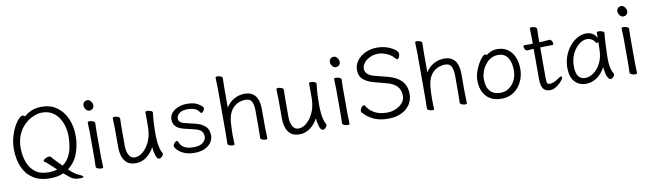

<svg xmlns="http://www.w3.org/2000/svg" viewBox="-42 -1296 6598 1950"><g transform="rotate(-10 3257.0 -321.0)"><path d="M505 -9Q476 4 441.5 11Q407 18 366 18Q259 18 189.5 -28.5Q120 -75 86.5 -155Q53 -235 53 -337Q53 -404 69.5 -462.5Q86 -521 110 -565Q134 -609 158 -633.5Q182 -658 197 -658Q205 -658 212 -654.5Q219 -651 223 -646Q258 -677 302 -695Q346 -713 405 -713Q494 -713 559 -667.5Q624 -622 659.5 -543Q695 -464 695 -363Q695 -263 661.5 -177Q628 -91 558 -40Q581 -17 607.5 3Q634 23 650 29Q701 50 701 62Q701 71 668 71Q631 71 608.5 64.5Q586 58 563.5 40.5Q541 23 505 -9ZM366 -136Q350 -151 342.5 -154Q335 -157 331 -164Q331 -165 330.5 -165.5Q330 -166 330 -167Q330 -174 340.5 -182Q351 -190 365 -196Q379 -202 388 -202H391Q408 -199 413.5 -191.5Q419 -184 428 -173Q436 -164 459.5 -139.5Q483 -115 511 -87Q553 -116 577.5 -160Q602 -204 612.5 -258.5Q623 -313 623 -371Q623 -422 609.5 -472.5Q596 -523 568.5 -564Q541 -605 499 -629.5Q457 -654 399 -654Q353 -654 304.5 -632.5Q256 -611 214.5 -570.5Q173 -530 148 -471.5Q123 -413 123 -339Q123 -259 147 -192Q171 -125 223 -85Q275 -45 358 -45Q384 -45 407.5 -48.5Q431 -52 451 -58Z M925 -636Q925 -617 912 -603.5Q899 -590 876 -590Q857 -590 841.5 -609.5Q826 -629 826 -650Q826 -670 838.5 -684Q851 -698 876 -698Q894 -698 909.5 -678Q925 -658 925 -636ZM842 -368Q842 -378 841 -399Q840 -420 839.5 -442Q839 -464 839 -475Q839 -484 858 -484Q875 -484 894 -476.5Q913 -469 913 -457Q913 -449 912.5 -432.5Q912 -416 911.5 -398Q911 -380 911 -368V-105Q911 -99 912 -78Q913 -57 913.5 -34Q914 -11 914 1Q914 10 895 10Q879 10 859.5 2.5Q840 -5 840 -17Q840 -25 840.5 -43.5Q841 -62 841.5 -80Q842 -98 842 -105Z M1508 -457Q1505 -439 1500.5 -381Q1496 -323 1496 -237Q1496 -229 1496.5 -205.5Q1497 -182 1500.5 -151Q1504 -120 1512 -89Q1520 -58 1534 -35Q1535 -33 1535 -29Q1535 -18 1521.5 -2.5Q1508 13 1491 13Q1478 13 1469 -0.5Q1460 -14 1454 -35Q1448 -56 1444.5 -77.5Q1441 -99 1440 -114Q1413 -59 1362.5 -20.5Q1312 18 1250 18Q1192 18 1159.5 -9Q1127 -36 1113.5 -79Q1100 -122 1100 -171V-368Q1100 -374 1099 -395Q1098 -416 1097.5 -439.5Q1097 -463 1097 -474Q1097 -484 1117 -484Q1133 -484 1151.5 -476.5Q1170 -469 1170 -456Q1170 -448 1169.5 -431.5Q1169 -415 1168.5 -397.5Q1168 -380 1168 -368V-175Q1168 -117 1189 -79.5Q1210 -42 1250 -42Q1291 -42 1331.5 -75Q1372 -108 1400.5 -166.5Q1429 -225 1433 -301Q1434 -317 1434 -342.5Q1434 -368 1434 -395V-475Q1434 -485 1455 -485Q1472 -485 1490 -478Q1508 -471 1508 -459Z M1793 -242Q1737 -255 1709 -282.5Q1681 -310 1681 -356Q1681 -395 1706 -424Q1731 -453 1773 -469.5Q1815 -486 1864 -486Q1922 -486 1959 -469.5Q1996 -453 2024 -423Q2026 -421 2026 -414Q2026 -401 2015.5 -385Q2005 -369 1994 -369Q1988 -369 1978 -382Q1963 -405 1940.5 -415.5Q1918 -426 1897 -428.5Q1876 -431 1864 -431Q1806 -431 1776 -408.5Q1746 -386 1746 -354Q1746 -334 1759.5 -320Q1773 -306 1814 -296L1910 -273Q1975 -258 2012.5 -224Q2050 -190 2050 -128Q2050 -88 2026.5 -55Q2003 -22 1960 -2Q1917 18 1858 18Q1800 18 1761.5 4Q1723 -10 1700 -29Q1677 -48 1667 -64Q1657 -80 1657 -85Q1657 -100 1671.5 -116.5Q1686 -133 1697 -133Q1704 -133 1707 -126Q1715 -106 1729.5 -86Q1744 -66 1774 -53Q1804 -40 1858 -40Q1919 -40 1951.5 -66Q1984 -92 1984 -126Q1984 -161 1966 -183Q1948 -205 1893 -218Z M2536 -17Q2537 -25 2537 -44Q2537 -63 2537.5 -83.5Q2538 -104 2538 -115V-293Q2538 -352 2522 -387.5Q2506 -423 2456 -423Q2422 -423 2387.5 -410Q2353 -397 2325 -367Q2297 -337 2282 -287Q2275 -262 2271.5 -228.5Q2268 -195 2267.5 -162Q2267 -129 2266 -105V-89Q2266 -65 2267 -42Q2268 -19 2269 1Q2269 11 2250 11Q2234 11 2216 3.5Q2198 -4 2198 -17Q2198 -25 2198.5 -46Q2199 -67 2199.5 -87.5Q2200 -108 2200 -115V-590Q2200 -600 2199 -621Q2198 -642 2197.5 -664Q2197 -686 2197 -697Q2197 -707 2216 -707Q2232 -707 2250 -699.5Q2268 -692 2268 -679Q2268 -671 2267.5 -652Q2267 -633 2266.5 -612.5Q2266 -592 2266 -580V-376Q2298 -429 2349.5 -457Q2401 -485 2456 -485Q2504 -485 2533.5 -467.5Q2563 -450 2578.5 -422Q2594 -394 2599 -361Q2604 -328 2604 -297V-105Q2604 -99 2605 -78Q2606 -57 2606.5 -34Q2607 -11 2607 1Q2607 11 2588 11Q2572 11 2554 3.5Q2536 -4 2536 -16Z M3196 -457Q3193 -439 3188.5 -381Q3184 -323 3184 -237Q3184 -229 3184.5 -205.5Q3185 -182 3188.5 -151Q3192 -120 3200 -89Q3208 -58 3222 -35Q3223 -33 3223 -29Q3223 -18 3209.5 -2.5Q3196 13 3179 13Q3166 13 3157 -0.5Q3148 -14 3142 -35Q3136 -56 3132.5 -77.5Q3129 -99 3128 -114Q3101 -59 3050.5 -20.5Q3000 18 2938 18Q2880 18 2847.5 -9Q2815 -36 2801.5 -79Q2788 -122 2788 -171V-368Q2788 -374 2787 -395Q2786 -416 2785.5 -439.5Q2785 -463 2785 -474Q2785 -484 2805 -484Q2821 -484 2839.5 -476.5Q2858 -469 2858 -456Q2858 -448 2857.5 -431.5Q2857 -415 2856.5 -397.5Q2856 -380 2856 -368V-175Q2856 -117 2877 -79.5Q2898 -42 2938 -42Q2979 -42 3019.5 -75Q3060 -108 3088.5 -166.5Q3117 -225 3121 -301Q3122 -317 3122 -342.5Q3122 -368 3122 -395V-475Q3122 -485 3143 -485Q3160 -485 3178 -478Q3196 -471 3196 -459Z M3466 -636Q3466 -617 3453 -603.5Q3440 -590 3417 -590Q3398 -590 3382.5 -609.5Q3367 -629 3367 -650Q3367 -670 3379.5 -684Q3392 -698 3417 -698Q3435 -698 3450.5 -678Q3466 -658 3466 -636ZM3383 -368Q3383 -378 3382 -399Q3381 -420 3380.5 -442Q3380 -464 3380 -475Q3380 -484 3399 -484Q3416 -484 3435 -476.5Q3454 -469 3454 -457Q3454 -449 3453.5 -432.5Q3453 -416 3452.5 -398Q3452 -380 3452 -368V-105Q3452 -99 3453 -78Q3454 -57 3454.5 -34Q3455 -11 3455 1Q3455 10 3436 10Q3420 10 3400.5 2.5Q3381 -5 3381 -17Q3381 -25 3381.5 -43.5Q3382 -62 3382.5 -80Q3383 -98 3383 -105Z M3783 -370Q3710 -387 3667 -423Q3624 -459 3624 -526Q3624 -574 3655 -617Q3686 -660 3740 -686.5Q3794 -713 3863 -713Q3919 -713 3967 -696.5Q4015 -680 4044.5 -657Q4074 -634 4074 -613Q4074 -590 4065 -575.5Q4056 -561 4048 -561Q4041 -561 4034 -568Q4027 -575 4022 -580Q4004 -603 3976 -618.5Q3948 -634 3918.5 -642Q3889 -650 3866 -650Q3818 -650 3779 -631.5Q3740 -613 3717.5 -584.5Q3695 -556 3695 -524Q3695 -490 3721.5 -467Q3748 -444 3810 -430L3919 -402Q4016 -377 4062.5 -324.5Q4109 -272 4109 -192Q4109 -134 4078.5 -86Q4048 -38 3990.5 -10Q3933 18 3850 18Q3766 18 3704.5 -10Q3643 -38 3596 -91Q3591 -96 3591 -107Q3591 -124 3604 -141.5Q3617 -159 3630 -159Q3638 -159 3642 -152Q3666 -113 3695 -91.5Q3724 -70 3754 -60Q3784 -50 3809.5 -47.5Q3835 -45 3851 -45Q3900 -45 3942.5 -63.5Q3985 -82 4011.5 -113.5Q4038 -145 4038 -184Q4038 -248 4003 -284.5Q3968 -321 3900 -339Z M4594 -17Q4595 -25 4595 -44Q4595 -63 4595.5 -83.5Q4596 -104 4596 -115V-293Q4596 -352 4580 -387.5Q4564 -423 4514 -423Q4480 -423 4445.5 -410Q4411 -397 4383 -367Q4355 -337 4340 -287Q4333 -262 4329.5 -228.5Q4326 -195 4325.5 -162Q4325 -129 4324 -105V-89Q4324 -65 4325 -42Q4326 -19 4327 1Q4327 11 4308 11Q4292 11 4274 3.5Q4256 -4 4256 -17Q4256 -25 4256.5 -46Q4257 -67 4257.5 -87.5Q4258 -108 4258 -115V-590Q4258 -600 4257 -621Q4256 -642 4255.5 -664Q4255 -686 4255 -697Q4255 -707 4274 -707Q4290 -707 4308 -699.5Q4326 -692 4326 -679Q4326 -671 4325.5 -652Q4325 -633 4324.5 -612.5Q4324 -592 4324 -580V-376Q4356 -429 4407.5 -457Q4459 -485 4514 -485Q4562 -485 4591.5 -467.5Q4621 -450 4636.5 -422Q4652 -394 4657 -361Q4662 -328 4662 -297V-105Q4662 -99 4663 -78Q4664 -57 4664.5 -34Q4665 -11 4665 1Q4665 11 4646 11Q4630 11 4612 3.5Q4594 -4 4594 -16Z M4948 -445Q4968 -460 4996 -473Q5024 -486 5066 -486Q5123 -486 5167 -457Q5211 -428 5235.5 -374.5Q5260 -321 5260 -245Q5260 -197 5244.5 -150.5Q5229 -104 5198.5 -65.5Q5168 -27 5123.5 -4.5Q5079 18 5021 18Q4921 18 4865.5 -42.5Q4810 -103 4810 -207Q4810 -251 4824.5 -294.5Q4839 -338 4859.5 -374Q4880 -410 4900 -432Q4920 -454 4931 -454Q4941 -454 4948 -445ZM5021 -43Q5070 -43 5108.5 -69.5Q5147 -96 5170 -142Q5193 -188 5193 -245Q5193 -328 5160.5 -377Q5128 -426 5060 -426Q5020 -426 4986.5 -407Q4953 -388 4928.5 -356Q4904 -324 4890.5 -285.5Q4877 -247 4877 -208Q4877 -126 4914.5 -84.5Q4952 -43 5021 -43Z M5429 -424H5424Q5402 -424 5390 -422.5Q5378 -421 5363 -420H5362Q5349 -420 5340 -435Q5331 -450 5331 -463Q5331 -477 5342 -477H5429V-528Q5429 -538 5428.5 -559Q5428 -580 5427.5 -602Q5427 -624 5427 -635Q5427 -640 5433 -642.5Q5439 -645 5447 -645Q5463 -645 5481 -637.5Q5499 -630 5499 -617Q5499 -609 5498.5 -592.5Q5498 -576 5497.5 -558Q5497 -540 5497 -528V-480L5525 -481Q5543 -482 5567 -484Q5591 -486 5601 -487H5602Q5615 -487 5624.5 -472Q5634 -457 5634 -444Q5634 -429 5622 -429Q5612 -429 5584 -429Q5556 -429 5536 -428L5497 -427V-108Q5497 -68 5504 -57Q5511 -46 5533 -46Q5550 -46 5575.5 -57Q5601 -68 5626 -87Q5643 -100 5653 -100Q5663 -100 5663 -89Q5663 -80 5650.5 -62.5Q5638 -45 5617.5 -26.5Q5597 -8 5572.5 5Q5548 18 5524 18Q5472 18 5450.5 -14Q5429 -46 5429 -110Z M6165 -457Q6162 -435 6159.5 -398.5Q6157 -362 6155.5 -321.5Q6154 -281 6153 -246Q6152 -211 6152 -193Q6152 -179 6153.5 -151.5Q6155 -124 6162.5 -93Q6170 -62 6187 -35Q6189 -31 6189 -29Q6189 -18 6175.5 -2.5Q6162 13 6145 13Q6130 13 6118.5 -8.5Q6107 -30 6100.5 -60.5Q6094 -91 6091 -118Q6054 -48 6001.5 -15Q5949 18 5893 18Q5820 18 5776 -31.5Q5732 -81 5732 -175Q5732 -239 5753 -295Q5774 -351 5809.5 -394Q5845 -437 5889 -461.5Q5933 -486 5979 -486Q6014 -486 6043 -470.5Q6072 -455 6089 -420V-475Q6089 -485 6110 -485Q6127 -485 6146 -478Q6165 -471 6165 -459ZM6088 -380Q6079 -371 6071 -371Q6067 -371 6064 -375Q6047 -404 6024.5 -416Q6002 -428 5979 -428Q5948 -428 5916.5 -409.5Q5885 -391 5858.5 -357.5Q5832 -324 5816 -278.5Q5800 -233 5800 -180Q5800 -104 5826 -73Q5852 -42 5892 -42Q5940 -42 5983 -73.5Q6026 -105 6054.5 -161Q6083 -217 6086 -291Q6087 -305 6087 -330Q6087 -355 6088 -380Z M6431 -636Q6431 -617 6418 -603.5Q6405 -590 6382 -590Q6363 -590 6347.5 -609.5Q6332 -629 6332 -650Q6332 -670 6344.5 -684Q6357 -698 6382 -698Q6400 -698 6415.5 -678Q6431 -658 6431 -636ZM6348 -368Q6348 -378 6347 -399Q6346 -420 6345.5 -442Q6345 -464 6345 -475Q6345 -484 6364 -484Q6381 -484 6400 -476.5Q6419 -469 6419 -457Q6419 -449 6418.5 -432.5Q6418 -416 6417.5 -398Q6417 -380 6417 -368V-105Q6417 -99 6418 -78Q6419 -57 6419.5 -34Q6420 -11 6420 1Q6420 10 6401 10Q6385 10 6365.5 2.5Q6346 -5 6346 -17Q6346 -25 6346.5 -43.5Q6347 -62 6347.5 -80Q6348 -98 6348 -105Z"/></g></svg>

Font: QiushuiShotai
Style: Regular
Weight: 600
Designer: Fontworks Inc.
Foundry: Fontworks Inc.
Version: Version 1.250